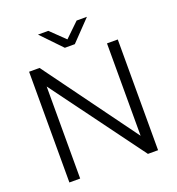

<svg xmlns="http://www.w3.org/2000/svg" viewBox="-153 -997 1032 1121"><g transform="rotate(-20 363.0 -437.0)"><path d="M392 -748 513 -874H449L361 -789L273 -874H209L330 -748ZM151 -688H86V0H153V-572L574 0H637V-688H570V-114Z"/></g></svg>

Font: Roundo
Style: Regular
Weight: 400
Designer: Shiva Nallaperumal
Foundry: Indian Type Foundry
Version: Version 2.000